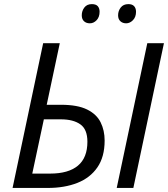

<svg xmlns="http://www.w3.org/2000/svg" viewBox="-20 -927 829 947"><path d="M42 0 192.9 -713.9H274.9L210.4 -410.2H280.8Q362.3 -410.2 409.4 -387Q456.5 -363.8 476.3 -323.7Q496.1 -283.7 496.1 -233.9Q496.1 -153.3 460.4 -101.6Q424.8 -49.8 361.6 -24.9Q298.3 0 215.8 0ZM555.7 0 706.5 -713.9H788.6L637.7 0ZM139.2 -70.8H227.5Q317.4 -70.8 364.3 -109.9Q411.1 -148.9 411.1 -228Q411.1 -289.1 376.2 -313.7Q341.3 -338.4 280.3 -338.4H196.3ZM602.1 -812Q585 -812 573.7 -822.3Q562.5 -832.5 562.5 -851.6Q562.5 -873 575.4 -889.9Q588.4 -906.7 613.3 -906.7Q632.3 -906.7 641.6 -896.5Q650.9 -886.2 650.9 -869.1Q650.9 -842.8 635.7 -827.4Q620.6 -812 602.1 -812ZM423.3 -812Q405.3 -812 394.3 -822.3Q383.3 -832.5 383.3 -851.6Q383.3 -873 396 -889.9Q408.7 -906.7 433.1 -906.7Q453.1 -906.7 462.2 -896.5Q471.2 -886.2 471.2 -869.1Q471.2 -842.8 456.5 -827.4Q441.9 -812 423.3 -812Z"/></svg>

Font: Open Sans
Style: Italic
Weight: 400
Italic angle: -12°
Designer: Monotype Design Team
Foundry: Monotype Imaging Inc.
Version: Version 3.000; ttfautohint (v1.8.4)